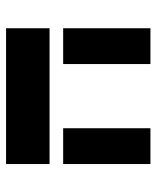

<svg xmlns="http://www.w3.org/2000/svg" viewBox="40 -814 528 649"><g transform="rotate(-90 304.5 -489.0)"><path d="M75 -733H413H534V-586H413H196H75ZM75 -540H196V-245H75ZM413 -540H534V-245H413Z"/></g></svg>

Font: PatchStencil
Style: Regular
Weight: 400
Version: Version 1.1